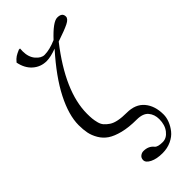

<svg xmlns="http://www.w3.org/2000/svg" viewBox="-293 -744 1018 1018"><g transform="rotate(-45 216.5 -234.5)"><path d="M252 229Q208.5 229 180.7 215.1Q152.8 201.2 152.8 182.1Q152.8 166.5 163.8 157.7Q174.8 148.9 188 148.9Q225.6 148.9 246.1 174.8Q256.8 188 293.9 188Q323.2 188 345.2 160.2Q367.2 132.3 367.2 88.9Q367.2 53.7 347.2 29.8Q327.1 5.9 280.8 5.9Q222.2 5.9 178.7 -5.1Q135.3 -16.1 109.6 -33.4Q84 -50.8 68.4 -77.4Q52.7 -104 47.4 -130.6Q42 -157.2 42 -190.9Q42 -265.6 90.6 -361.1Q139.2 -456.5 238.8 -567.9Q192.4 -550.8 163.1 -550.8Q118.7 -550.8 86.2 -579.3Q53.7 -607.9 43.9 -658.2Q57.6 -674.8 69.1 -682.1Q80.6 -689.5 101.1 -698.2H109.9Q108.9 -692.4 108.9 -678.2Q108.9 -634.3 131.3 -608.2Q153.8 -582 178.2 -582Q215.8 -582 267.1 -604Q333 -674.8 365.2 -674.8Q401.9 -674.8 401.9 -646Q401.9 -628.9 374 -615Q346.2 -601.1 280.8 -579.1Q116.2 -368.7 116.2 -202.1Q116.2 -180.2 117.7 -165.3Q119.1 -150.4 123.8 -131.8Q128.4 -113.3 138.7 -101.3Q148.9 -89.4 165.3 -78.4Q181.6 -67.4 207.8 -62.3Q233.9 -57.1 269 -57.1Q333.5 -57.1 367.2 -17.3Q400.9 22.5 400.9 87.9Q400.9 109.9 391.6 133.8Q382.3 157.7 365 179.4Q347.7 201.2 317.9 215.1Q288.1 229 252 229Z"/></g></svg>

Font: Linux Biolinum
Style: Regular
Weight: 400
Designer: Philipp H. Poll
Foundry: Philipp H. Poll
Version: Version 0.6.4